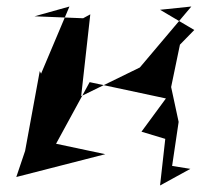

<svg xmlns="http://www.w3.org/2000/svg" viewBox="-20 -518 670 589"><path d="M564 0 508 -9 528 -144 505 -251 532 -381 576 -426 471 -488 567 -498 409 -311 229 -223 257 -474 235 -462 86 -468 193 -498 106 -292 102 -300 57 -55 30 25 303 -45 152 -77 255 -266 489 -216 414 -114 487 -92 471 51Z"/></svg>

Font: Asimov Silicon
Style: Regular
Weight: 400
Designer: Google
Version: Version 2.000980; 2014